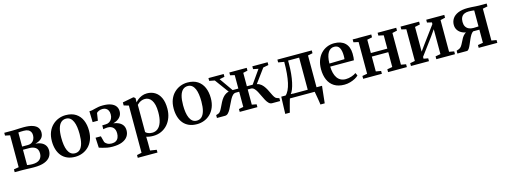

<svg xmlns="http://www.w3.org/2000/svg" viewBox="-14 -1412 6617 2512"><g transform="rotate(-15 3295.0 -156.0)"><path d="M287 4Q262.5 4 233.5 3Q204.5 2 178 1Q151.5 0 133 0H26.5V-38L93.5 -49.5V-481.5L28 -495V-533H138Q156.5 -533 182.8 -534.2Q209 -535.5 237.8 -536.8Q266.5 -538 292 -538Q367.5 -538 413 -522.2Q458.5 -506.5 479 -478.2Q499.5 -450 499.5 -412Q499.5 -361 468 -331.2Q436.5 -301.5 384 -290.5Q430.5 -287 464.2 -271Q498 -255 516.2 -226.8Q534.5 -198.5 534.5 -158.5Q534.5 -111 509.5 -74.5Q484.5 -38 430.2 -17Q376 4 287 4ZM277.5 -41Q346 -41 378.2 -71Q410.5 -101 410.5 -151.5Q410.5 -207 377.5 -231Q344.5 -255 293 -255H207V-48Q214.5 -46.5 225.5 -45Q236.5 -43.5 250 -42.2Q263.5 -41 277.5 -41ZM207 -298.5H282.5Q317.5 -298.5 339.8 -313.5Q362 -328.5 372.8 -353Q383.5 -377.5 383.5 -406Q383.5 -431.5 373 -451Q362.5 -470.5 340 -481.5Q317.5 -492.5 280 -492.5Q260.5 -492.5 241.8 -491.8Q223 -491 207 -489Z M601 -264Q601 -334.5 622.5 -387.5Q644 -440.5 681.2 -476.2Q718.5 -512 765 -530.2Q811.5 -548.5 861.5 -548.5Q944.5 -548.5 998.8 -513Q1053 -477.5 1079.8 -415.5Q1106.5 -353.5 1106.5 -273Q1106.5 -202.5 1085 -149.2Q1063.5 -96 1026.5 -60.2Q989.5 -24.5 943 -6.8Q896.5 11 846.5 11Q784.5 11 738.5 -9Q692.5 -29 662 -66Q631.5 -103 616.2 -153.5Q601 -204 601 -264ZM855 -34.5Q894 -34.5 921 -59.5Q948 -84.5 962 -135Q976 -185.5 976 -262Q976 -313 969.8 -356.8Q963.5 -400.5 949.2 -433.2Q935 -466 911.8 -484.5Q888.5 -503 855 -503Q815 -503 787.5 -478Q760 -453 745.8 -402.8Q731.5 -352.5 731.5 -275Q731.5 -224 738 -180Q744.5 -136 759.2 -103.2Q774 -70.5 797.5 -52.5Q821 -34.5 855 -34.5Z M1351.5 9.5Q1311.5 9.5 1277.5 3.2Q1243.5 -3 1217 -11.2Q1190.5 -19.5 1172 -25L1165 -161.5H1237L1259 -78.5Q1269 -61 1292.8 -47.5Q1316.5 -34 1352 -34Q1386 -34 1408.5 -47.5Q1431 -61 1442 -86Q1453 -111 1453 -144.5Q1453 -196 1426.2 -223.2Q1399.5 -250.5 1349.5 -250.5Q1342.5 -250.5 1331 -249.2Q1319.5 -248 1308.5 -246.2Q1297.5 -244.5 1291.5 -242.5L1292 -295L1341 -296.5Q1367 -297 1388.5 -310Q1410 -323 1423 -347.2Q1436 -371.5 1436 -405.5Q1436 -437 1425.2 -458.2Q1414.5 -479.5 1395 -490.5Q1375.5 -501.5 1350 -501.5Q1323 -501.5 1300.2 -491.8Q1277.5 -482 1267.5 -470L1252 -368.5H1181L1177 -517Q1199.5 -517 1219.2 -521.2Q1239 -525.5 1259.8 -531.2Q1280.5 -537 1306.2 -541.2Q1332 -545.5 1365.5 -545.5Q1429.5 -545.5 1472.5 -529.8Q1515.5 -514 1537.2 -484.8Q1559 -455.5 1559 -415Q1559 -375.5 1538.2 -346.2Q1517.5 -317 1480.2 -298.8Q1443 -280.5 1393 -273.5L1400 -285.5Q1453 -285 1494 -270.2Q1535 -255.5 1558.5 -225.8Q1582 -196 1582 -150Q1582 -103.5 1557 -67.5Q1532 -31.5 1481 -11Q1430 9.5 1351.5 9.5Z M1630.5 235.5V198L1695 184.5V-455.5L1629.5 -474V-515.5L1773.5 -543.5H1784L1804 -527L1803.5 -469Q1815.5 -485 1838.2 -503.5Q1861 -522 1893 -535.2Q1925 -548.5 1964 -548.5Q2023.5 -548.5 2070.5 -520Q2117.5 -491.5 2144.5 -433.8Q2171.5 -376 2171.5 -287Q2171.5 -223.5 2152 -169Q2132.5 -114.5 2096.8 -74.2Q2061 -34 2011.5 -11.5Q1962 11 1901.5 11Q1875 11 1848.8 6.8Q1822.5 2.5 1808.5 -3L1810.5 77.5V184.5L1897.5 198V235.5ZM1899.5 -32.5Q1943 -32.5 1975.5 -58.2Q2008 -84 2026.2 -137.2Q2044.5 -190.5 2044.5 -273Q2044.5 -329.5 2034.8 -369.8Q2025 -410 2007.8 -435.2Q1990.5 -460.5 1968 -472.5Q1945.5 -484.5 1919.5 -484.5Q1893 -484.5 1871.8 -476Q1850.5 -467.5 1834.8 -455.8Q1819 -444 1810.5 -434V-66Q1818.5 -54 1842.8 -43.2Q1867 -32.5 1899.5 -32.5Z M2250.5 -264Q2250.5 -334.5 2272 -387.5Q2293.5 -440.5 2330.8 -476.2Q2368 -512 2414.5 -530.2Q2461 -548.5 2511 -548.5Q2594 -548.5 2648.2 -513Q2702.5 -477.5 2729.2 -415.5Q2756 -353.5 2756 -273Q2756 -202.5 2734.5 -149.2Q2713 -96 2676 -60.2Q2639 -24.5 2592.5 -6.8Q2546 11 2496 11Q2434 11 2388 -9Q2342 -29 2311.5 -66Q2281 -103 2265.8 -153.5Q2250.5 -204 2250.5 -264ZM2504.5 -34.5Q2543.5 -34.5 2570.5 -59.5Q2597.5 -84.5 2611.5 -135Q2625.5 -185.5 2625.5 -262Q2625.5 -313 2619.2 -356.8Q2613 -400.5 2598.8 -433.2Q2584.5 -466 2561.2 -484.5Q2538 -503 2504.5 -503Q2464.5 -503 2437 -478Q2409.5 -453 2395.2 -402.8Q2381 -352.5 2381 -275Q2381 -224 2387.5 -180Q2394 -136 2408.8 -103.2Q2423.5 -70.5 2447 -52.5Q2470.5 -34.5 2504.5 -34.5Z M2766 0V-39L2797.5 -49Q2814.5 -55 2828 -75.5Q2841.5 -96 2855 -124.8Q2868.5 -153.5 2884 -184Q2899.5 -214.5 2920.8 -240.5Q2942 -266.5 2971 -281.8Q3000 -297 3040.5 -294.5L3033 -253L2866 -481L2793.5 -495V-533H3000V-495L2931 -481L3058.5 -299.5H3136V-481.5L3076.5 -495V-533H3312V-495L3251.5 -481.5V-299.5H3330L3457.5 -481L3388 -495V-533H3595V-495L3522.5 -481L3355 -253L3348 -294.5Q3388.5 -297 3417.5 -281.8Q3446.5 -266.5 3467.2 -240.2Q3488 -214 3503.8 -183.8Q3519.5 -153.5 3532.8 -124.8Q3546 -96 3559.8 -75.2Q3573.5 -54.5 3591 -49L3622 -39V0H3512.5Q3488.5 0 3469.5 -18.5Q3450.5 -37 3434.5 -66.2Q3418.5 -95.5 3403.5 -128.2Q3388.5 -161 3372.8 -190.2Q3357 -219.5 3338.2 -238Q3319.5 -256.5 3295.5 -256.5H3251.5V-50.5L3314 -38.5V0H3074.5V-38.5L3136 -50.5V-256.5H3090.5Q3066.5 -256.5 3047.8 -238Q3029 -219.5 3013.2 -190.2Q2997.5 -161 2982.5 -128.2Q2967.5 -95.5 2951.8 -66.2Q2936 -37 2917.8 -18.5Q2899.5 0 2876 0Z M3690.5 0V-46.5L3707 -48.5Q3732 -70 3750.8 -108.5Q3769.5 -147 3781.8 -201.8Q3794 -256.5 3800.2 -326.8Q3806.5 -397 3806.5 -481.5L3727.5 -495V-533H4193V-495L4128.5 -481.5V0ZM3777.5 -49.5H4009V-484.5H3859.5V-440.5Q3859.5 -370 3853.2 -307.5Q3847 -245 3835.8 -193.8Q3824.5 -142.5 3809.8 -105.5Q3795 -68.5 3777.5 -49.5ZM3643 180Q3644 146 3645.2 107.5Q3646.5 69 3648 28.5Q3649.5 -12 3651 -51.5H3808L3755.5 -4Q3750.5 10.5 3743.5 35.2Q3736.5 60 3729 88Q3721.5 116 3715 140.8Q3708.5 165.5 3705 180ZM4119.5 180Q4117 160 4113.2 135Q4109.5 110 4105 84.5Q4100.5 59 4096.5 36.5Q4092.5 14 4090 -1L4055 -51H4203Q4200.5 -32 4198 -8.5Q4195.5 15 4192.8 40.5Q4190 66 4187.2 91.2Q4184.5 116.5 4182 139.5Q4179.5 162.5 4177.5 180Z M4492 11Q4409 11 4354.5 -23.2Q4300 -57.5 4273 -119.5Q4246 -181.5 4246 -263.5Q4246 -330 4265.2 -382.5Q4284.5 -435 4319 -472Q4353.5 -509 4399.5 -528.5Q4445.5 -548 4499 -548Q4592.5 -548 4644.5 -498.2Q4696.5 -448.5 4698.5 -355Q4699 -323.5 4697.2 -302Q4695.5 -280.5 4692 -265.5H4371.5Q4372.5 -218 4382.5 -179.2Q4392.5 -140.5 4411.5 -112.5Q4430.5 -84.5 4459.5 -69.5Q4488.5 -54.5 4527 -54.5Q4566 -54.5 4606 -68Q4646 -81.5 4668 -99L4685.5 -61.5Q4669 -44 4638.8 -27.5Q4608.5 -11 4570.2 0Q4532 11 4492 11ZM4371.5 -307 4577 -311.5Q4578.5 -322.5 4579 -334.8Q4579.5 -347 4579.5 -358.5Q4579.5 -425 4558.8 -464Q4538 -503 4487.5 -503Q4461.5 -503 4440.8 -491.2Q4420 -479.5 4404.8 -455.8Q4389.5 -432 4381 -395Q4372.5 -358 4371.5 -307Z M4746.5 0V-38.5L4813.5 -50.5V-480L4747 -494.5V-533H4999V-494.5L4931 -480V-299.5H5154V-480L5085 -494.5V-533H5337V-494.5L5271.5 -480V-50.5L5338.5 -38.5V0H5084V-38.5L5154 -50.5V-251.5H4931V-50.5L5000 -38.5V0Z M5394 0V-38.5L5460 -50.5V-480L5395.5 -495V-533H5647V-495L5577.5 -480V-145L5635.5 -225.5L5806.5 -457V-480L5743.5 -495V-533H5988V-495L5923.5 -480V-50.5L5990 -38.5V0H5737.5V-38.5L5806.5 -50.5V-388L5746 -301L5577.5 -74V-49.5L5638 -38.5V0Z M6022.5 0 6023.5 -38.5 6054.5 -49.5Q6076 -57 6090.8 -78Q6105.5 -99 6118.2 -126Q6131 -153 6146 -179.5Q6161 -206 6182.8 -224.5Q6204.5 -243 6237.5 -246.5L6242 -234Q6193.5 -235 6155.5 -252.5Q6117.5 -270 6095.8 -301.2Q6074 -332.5 6074 -374Q6074 -421.5 6099.2 -459.2Q6124.5 -497 6175.8 -518.8Q6227 -540.5 6304.5 -540.5Q6331.5 -540.5 6359.5 -538.8Q6387.5 -537 6413.2 -535Q6439 -533 6458.5 -533H6562V-494L6496.5 -481V-49.5L6563.5 -38V0H6311.5V-38L6381.5 -49.5V-227.5H6298Q6279.5 -217 6263.8 -191.8Q6248 -166.5 6234.5 -134.8Q6221 -103 6208 -72.8Q6195 -42.5 6181.8 -22.2Q6168.5 -2 6153.5 0ZM6311 -269Q6322 -269 6335.2 -269.5Q6348.5 -270 6361.2 -270.5Q6374 -271 6381.5 -272V-488.5Q6373.5 -490 6360.5 -491.2Q6347.5 -492.5 6333.5 -493.2Q6319.5 -494 6307 -494Q6271 -494 6245.8 -481.5Q6220.5 -469 6207.5 -444Q6194.5 -419 6194.5 -381.5Q6194.5 -344 6209 -319Q6223.5 -294 6250 -281.5Q6276.5 -269 6311 -269Z"/></g></svg>

Font: Merriweather 72pt SemiBold
Style: Regular
Weight: 600
Version: Version 2.100